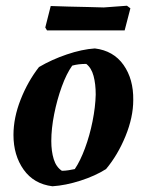

<svg xmlns="http://www.w3.org/2000/svg" viewBox="-20 -641 512 670"><path d="M163 9Q98 1 62.5 -49Q27 -99 27 -170Q27 -230 52 -293.5Q77 -357 116 -407Q160 -433 213 -451Q266 -469 311 -472Q376 -464 411 -414.5Q446 -365 445 -292Q445 -232 418 -166Q391 -100 350 -51Q312 -27 260.5 -10.5Q209 6 163 9ZM196 -45Q207 -45 219.5 -47Q232 -49 241 -51Q260 -79 276.5 -123.5Q293 -168 303 -218Q313 -268 314 -311Q314 -348 306.5 -376Q299 -404 281 -418Q253 -418 232 -412Q212 -384 195.5 -338.5Q179 -293 169 -242.5Q159 -192 159 -149Q159 -113 167.5 -85.5Q176 -58 196 -45ZM144 -535 138 -545 157 -620Q186 -619 220.5 -618Q255 -617 287.5 -616.5Q320 -616 342 -615L423 -621L435 -612L415 -535Z"/></svg>

Font: Labrada
Style: Bold Italic
Weight: 700
Italic angle: -7°
Designer: Mercedes Jáuregui
Foundry: Omnibus-Type Team
Version: Version 1.000; ttfautohint (v1.8.4.7-5d5b)